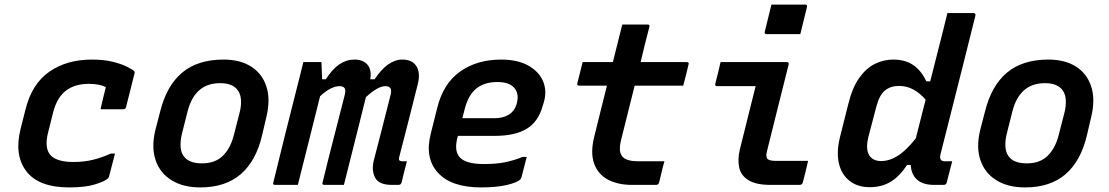

<svg xmlns="http://www.w3.org/2000/svg" viewBox="-20 -807 4840 838"><path d="M381 -547Q433 -547 471.5 -537.5Q510 -528 534 -516Q558 -504 566 -496Q569 -492 567 -486L530 -339Q528 -330 516 -330H419L421 -340Q426 -362 431.5 -385Q437 -408 442 -427Q427 -434 409.5 -437.5Q392 -441 367 -441Q307 -441 268 -411.5Q229 -382 212 -317L191 -233Q171 -159 203 -127Q232 -100 300 -100Q347 -100 385.5 -109.5Q424 -119 464 -137H482Q475 -112 469 -87Q463 -62 456 -37Q454 -31 451 -28Q438 -16 395.5 -2.5Q353 11 282 11Q149 11 95 -59.5Q41 -130 70 -245L92 -332Q120 -442 196 -494.5Q272 -547 381 -547Z M956 -547Q1028 -547 1076 -516.5Q1124 -486 1142.5 -430Q1161 -374 1143 -298L1124 -217Q1098 -105 1031 -47Q964 11 854 11Q779 11 728.5 -20.5Q678 -52 659 -108.5Q640 -165 658 -239L679 -320Q707 -433 775 -490Q843 -547 956 -547ZM941 -444Q884 -444 849 -412.5Q814 -381 799 -322L774 -223Q766 -191 768.5 -163Q771 -135 788 -118Q811 -94 862 -94Q918 -94 951.5 -126Q985 -158 1000 -215L1025 -312Q1034 -345 1031.5 -374Q1029 -403 1011 -421Q988 -444 941 -444Z M1304 -536H1383Q1383 -536 1384 -510.5Q1385 -485 1386 -461H1402Q1431 -506 1461.5 -526.5Q1492 -547 1527 -547Q1565 -547 1584 -524.5Q1603 -502 1596 -461H1615Q1672 -547 1736 -547Q1779 -547 1797.5 -518Q1816 -489 1803 -438Q1783 -357 1762.5 -277.5Q1742 -198 1722 -120Q1720 -111 1723 -107Q1729 -103 1735 -103H1756Q1750 -80 1744 -57Q1738 -34 1733 -11Q1730 0 1719 0H1691Q1634 0 1617.5 -31Q1601 -62 1611 -105Q1631 -181 1648.5 -250Q1666 -319 1685 -394Q1690 -414 1683.5 -422.5Q1677 -431 1662 -431Q1629 -431 1577 -383Q1560 -314 1536.5 -220.5Q1513 -127 1481 0H1396Q1384 0 1388 -11Q1411 -106 1436 -202.5Q1461 -299 1485 -394Q1490 -415 1483.5 -423Q1477 -431 1462 -431Q1445 -431 1424 -421Q1403 -411 1377 -387Q1355 -298 1330 -199Q1305 -100 1280 0H1181Q1169 0 1173 -11Q1199 -118 1225.5 -224Q1252 -330 1279 -436Q1286 -464 1292.5 -489.5Q1299 -515 1304 -536Z M2167 -547Q2238 -547 2284.5 -521.5Q2331 -496 2349.5 -454Q2368 -412 2354 -362L2349 -346Q2330 -276 2279 -245Q2228 -214 2139 -214H1979L1977 -208Q1961 -150 1986 -121Q2013 -91 2092 -91Q2144 -91 2182.5 -98.5Q2221 -106 2261 -122H2279Q2268 -77 2256 -33Q2255 -30 2254 -28Q2253 -26 2251 -24Q2237 -10 2191.5 0.5Q2146 11 2080 11Q1950 11 1891.5 -53Q1833 -117 1860 -223L1888 -335Q1914 -442 1988 -494.5Q2062 -547 2167 -547ZM2150 -449Q2095 -449 2059.5 -421Q2024 -393 2008 -330L1998 -291H2138Q2176 -291 2201.5 -307Q2227 -323 2236 -357Q2247 -401 2222 -426Q2212 -437 2194 -443Q2176 -449 2150 -449Z M2880 -103Q2873 -79 2868 -57Q2863 -35 2857 -11Q2854 0 2843 0H2738Q2677 0 2633.5 -23Q2590 -46 2573 -93.5Q2556 -141 2574 -212Q2588 -268 2601.5 -323Q2615 -378 2629 -433H2509Q2496 -433 2500 -444Q2506 -469 2511.5 -490Q2517 -511 2523 -536H2655Q2663 -570 2671 -600Q2677 -626 2683.5 -650.5Q2690 -675 2696 -700H2806Q2818 -700 2814 -689Q2804 -651 2794.5 -612.5Q2785 -574 2776 -536H2977Q2989 -536 2985 -525Q2979 -500 2974 -479Q2969 -458 2962 -433H2750Q2736 -377 2722 -321Q2708 -265 2694 -209Q2685 -177 2685.5 -155.5Q2686 -134 2699 -121Q2717 -103 2767 -103Z M3125 -536H3414Q3425 -536 3422 -525Q3398 -431 3375 -337.5Q3352 -244 3328 -149Q3321 -123 3330 -113Q3340 -105 3363 -105H3507Q3502 -82 3496 -58Q3490 -34 3484 -11Q3481 0 3470 0H3343Q3279 0 3246 -21Q3213 -42 3206 -77Q3199 -112 3209 -154Q3226 -225 3243.5 -293Q3261 -361 3278 -431H3110Q3099 -431 3102 -442Q3108 -465 3114 -489Q3120 -513 3125 -536ZM3347 -787H3494Q3505 -787 3502 -776L3473 -658H3326Q3315 -658 3318 -669Z M3878 -547Q3931 -547 3966 -523Q4001 -499 4023 -452H4040Q4053 -502 4065.5 -552.5Q4078 -603 4091 -653Q4096 -675 4102 -697Q4108 -719 4115 -750H4228Q4240 -750 4237 -738Q4212 -637 4185.5 -532Q4159 -427 4133.5 -326Q4108 -225 4085 -134Q4080 -116 4088 -108Q4093 -103 4105 -103H4136Q4130 -81 4124 -57Q4118 -33 4112 -10Q4109 0 4099 0H4057Q4008 0 3982.5 -23Q3957 -46 3955 -87H3939Q3907 -38 3868 -14Q3829 10 3776 10Q3723 10 3688 -17.5Q3653 -45 3641.5 -94Q3630 -143 3646 -208L3682 -351Q3700 -425 3730.5 -467.5Q3761 -510 3799 -528.5Q3837 -547 3878 -547ZM3781 -120Q3797 -104 3825 -104Q3862 -104 3898.5 -127Q3935 -150 3977 -203Q3988 -245 3998.5 -287.5Q4009 -330 4020 -372Q3996 -400 3967 -416Q3938 -432 3904 -432Q3867 -432 3842.5 -412Q3818 -392 3805 -342L3770 -209Q3755 -146 3781 -120Z M4556 -547Q4628 -547 4676 -516.5Q4724 -486 4742.5 -430Q4761 -374 4743 -298L4724 -217Q4698 -105 4631 -47Q4564 11 4454 11Q4379 11 4328.5 -20.5Q4278 -52 4259 -108.5Q4240 -165 4258 -239L4279 -320Q4307 -433 4375 -490Q4443 -547 4556 -547ZM4541 -444Q4484 -444 4449 -412.5Q4414 -381 4399 -322L4374 -223Q4366 -191 4368.5 -163Q4371 -135 4388 -118Q4411 -94 4462 -94Q4518 -94 4551.5 -126Q4585 -158 4600 -215L4625 -312Q4634 -345 4631.5 -374Q4629 -403 4611 -421Q4588 -444 4541 -444Z"/></svg>

Font: Recursive Mn Lnr St SmB
Style: Italic
Weight: 600
Italic angle: -15°
Monospace: yes
Version: Version 1.079;hotconv 1.0.112;makeotfexe 2.5.65598; ttfautoh